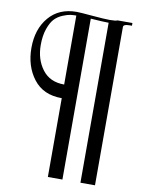

<svg xmlns="http://www.w3.org/2000/svg" viewBox="-98 -733 770 1039"><g transform="rotate(10 287.5 -213.5)"><path d="M319 240H239V-193H238Q137 -193 83.5 -262.5Q30 -332 30 -433Q30 -536 85.5 -601.5Q141 -667 238 -667Q256 -667 324 -661Q392 -655 422 -655Q454 -655 463 -660H545V-645H532Q498 -645 498 -630V240H418V-639Q392 -639 319 -644ZM239 -268V-647Q222 -647 206.5 -645Q191 -643 165.5 -632.5Q140 -622 122 -603.5Q104 -585 90.5 -547Q77 -509 77 -457Q77 -378 118.5 -323Q160 -268 238 -268Z"/></g></svg>

Font: kawoszeh
Style: Medium
Weight: 500
Version: Version 000.030